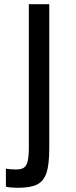

<svg xmlns="http://www.w3.org/2000/svg" viewBox="-20 -778 361 912"><path d="M8 109V23Q28 27 56 27Q81 27 93.5 18.5Q106 10 111.5 -12.5Q117 -35 117 -79V-758H214V-73Q214 3 201 42.5Q188 82 157 98Q126 114 65 114Q32 114 8 109Z"/></svg>

Font: Biryani
Style: Regular
Weight: 400
Designer: Dan Reynolds and Mathieu Réguer
Foundry: Dan Reynolds and Mathieu Réguer
Version: Version 1.004; ttfautohint (v1.1) -l 5 -r 5 -G 72 -x 0 -D la